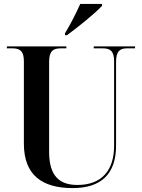

<svg xmlns="http://www.w3.org/2000/svg" viewBox="-20 -951 725 981"><path d="M312 -781V-771H322C377 -811 470 -886 501 -921V-931H390C370 -886 340 -826 312 -781ZM351 10C499 10 573 -64 573 -207V-635C573 -692 595 -704 630 -704H670V-714H459V-704H504C542 -704 563 -692 563 -638V-206C563 -80 499 -6 376 -6C288 -6 231 -47 231 -175V-635C231 -692 253 -704 291 -704H319V-714H15V-704H43C80 -704 102 -692 102 -639V-217C102 -54 198 10 351 10Z"/></svg>

Font: Noto Serif Display SemiCondensed SemiBold
Style: Regular
Weight: 600
Width: 4
Designer: Monotype Design Team
Foundry: Monotype Imaging Inc.
Version: Version 2.009